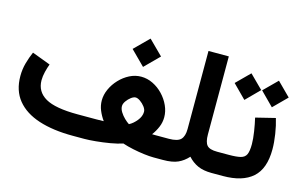

<svg xmlns="http://www.w3.org/2000/svg" viewBox="-85 -894 1745 1110"><g transform="rotate(15 787.0 -338.5)"><path d="M614.7 -574.7 699.7 -659.2 784.7 -574.7 699.7 -489.7ZM480.5 -127Q492.2 -127 519 -127Q545.9 -127 561.5 -127.9Q543 -153.8 531.2 -182.4Q519.5 -210.9 519.5 -241.2Q519.5 -275.4 534.9 -309.3Q550.3 -343.3 576.7 -371.1Q603 -398.9 636.2 -415.8Q669.4 -432.6 705.1 -432.6Q741.7 -432.6 775.6 -416Q809.6 -399.4 836.2 -371.3Q862.8 -343.3 878.2 -309.1Q893.6 -274.9 893.6 -240.2Q893.6 -209.5 881.8 -181.4Q870.1 -153.3 851.1 -127.4Q863.8 -127 873.8 -127Q883.8 -127 892.1 -127H938.5V0H893.6Q869.6 0 836.4 -4.2Q803.2 -8.3 768.6 -15.6Q733.9 -22.9 704.6 -32.7Q674.8 -22.5 631.8 -15.1Q588.9 -7.8 547.4 -3.9Q505.9 0 480.5 0H410.2Q292 0 206.3 -27.8Q120.6 -55.7 74.5 -112.3Q28.3 -168.9 28.3 -255.9Q28.3 -296.4 38.8 -334Q49.3 -371.6 64 -404.8L174.3 -363.3Q166 -341.8 159.4 -314.7Q152.8 -287.6 152.8 -263.2Q153.3 -195.3 212.4 -161.1Q271.5 -127 405.3 -127ZM705.1 -308.1Q692.9 -308.1 678 -296.9Q663.1 -285.6 651.9 -269.8Q640.6 -253.9 640.6 -239.3Q640.6 -222.7 651.6 -204.8Q662.6 -187 678 -172.1Q693.4 -157.2 706.5 -148.9Q730.5 -161.1 751.5 -187Q772.5 -212.9 772.5 -240.2Q772.5 -254.4 760.5 -270.3Q748.5 -286.1 732.7 -297.1Q716.8 -308.1 705.1 -308.1Z M1098.6 -59.1Q1072.3 -29.8 1039.1 -14.9Q1005.9 0 949.7 0H918.9V-127H950.7Q1003.4 -127 1022.5 -146.7Q1041.5 -166.5 1041.5 -209.5V-676.8H1163.1V-209.5Q1163.1 -164.1 1179 -145.5Q1194.8 -127 1240.2 -127H1255.9V0H1241.2Q1191.9 0 1158.2 -15.1Q1124.5 -30.3 1098.6 -59.1Z M1518.1 -403.3Q1530.8 -361.8 1538.3 -313Q1545.9 -264.2 1545.9 -222.7Q1545.9 -106.9 1485.8 -53.5Q1425.8 0 1309.1 0H1236.3V-127H1309.1Q1355.5 -127 1380.1 -133.1Q1404.8 -139.2 1414.1 -159.2Q1423.3 -179.2 1423.3 -221.2Q1423.3 -252.4 1416.5 -296.1Q1409.7 -339.8 1401.4 -374.5ZM1399.9 -537.1 1479.5 -616.2 1559.1 -536.6 1479.5 -457ZM1235.4 -537.1 1314.9 -616.2 1394.5 -537.1 1314.9 -457Z"/></g></svg>

Font: Vazir FD-WOL-UI
Style: Bold-FD-WOL-UI
Weight: 700
Designer: Saber Rastikerdar
Foundry: Saber Rastikerdar
Version: Version 30.0.0